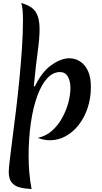

<svg xmlns="http://www.w3.org/2000/svg" viewBox="-20 -946 687 1295"><path d="M215 -363Q261 -460 326 -506.5Q391 -553 448 -553Q486 -553 519.5 -532Q553 -511 573 -468.5Q593 -426 593 -360Q593 -285 571.5 -219.5Q550 -154 512 -105Q474 -56 424 -28Q374 0 317 0Q277 0 235 -16Q290 -28 331 -64.5Q372 -101 399.5 -151Q427 -201 441 -254Q455 -307 455 -352Q455 -399 437.5 -429.5Q420 -460 385 -460Q337 -460 298 -417.5Q259 -375 231 -297.5Q203 -220 188 -116.5Q173 -13 173 108Q173 160 177.5 215.5Q182 271 193 329Q148 327 113 318Q78 309 58.5 284.5Q39 260 39 213Q39 192 46 133Q53 74 64 -11.5Q75 -97 87.5 -198.5Q100 -300 110.5 -408Q121 -516 128 -619Q135 -722 135 -809Q135 -850 132 -880.5Q129 -911 123 -926Q197 -905 222 -863.5Q247 -822 247 -751Q247 -690 234.5 -599Q222 -508 208 -365Z"/></svg>

Font: Merienda SemiBold
Style: Regular
Weight: 600
Designer: Eduardo Rodriguez Tunni
Foundry: Eduardo Rodriguez Tunni
Version: Version 2.001; ttfautohint (v1.8.4.7-5d5b)